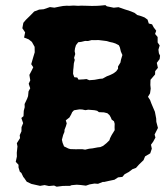

<svg xmlns="http://www.w3.org/2000/svg" viewBox="-20 -700 639 732"><path d="M196 11.8 186.2 7.4 166.6 9.2 150 5.6 132.8 8.6 121.2 6 99.8 1.2 82 -7.2 71.4 -22.6 69.2 -24.6 61.4 -40.8 55.6 -45.4 50.6 -61.6V-71.8L40 -83L44.4 -103.2L44 -117.6L46.6 -141.8L44.2 -154L56.4 -173.4L55.2 -184.6L61.8 -199.4L62 -215.2L68.2 -230.4L61.4 -250.2L69.6 -257L70.6 -277.4L74.2 -291.4L73.8 -303.4L83.4 -323.6L87 -333.4L88.8 -351.8L95.2 -363.4L89.4 -380.8L95.4 -393.6L92 -414.4L100.8 -431.2L106.8 -443.6L99 -455.4L106.6 -481.4L112.4 -500.6L112 -521.4L101.6 -540.2L89.6 -549.8L71.8 -556.8L75.8 -576.6L65.2 -592.4L69 -613L78.6 -624.4L96 -641.4L110.4 -656.2L129.2 -663.4L146.4 -664.8L170.4 -673L187.4 -670.8L206 -674.6L220.4 -677.2L234.2 -678.2L243.6 -677.8L260.2 -678.8L278.8 -677.8L288.4 -678.4L302.4 -678.2L330.4 -677.4L350 -677.8L360.6 -678.4L381.8 -680.4L387.4 -676L413.6 -670.6L431.8 -672.6L456 -664.2L463.6 -661.8L479.4 -656.6L492.8 -651L503.2 -642.8L513.6 -640L531 -633.6L542.6 -625.2L547.2 -610.4L559.8 -607.2L565.8 -595.8L575.6 -582.8L571.2 -570.6L581 -558.8V-538.2L588.8 -526.6L584 -510.8L585.8 -497L590.2 -487.6L588.6 -474.8L577.8 -460.4L582 -441.4L571.6 -428.8L571.2 -416.2L553.8 -395.8L553.2 -376L554.6 -362.2L552 -344L544.2 -331L552.2 -318.6L557.2 -305.2L565.8 -285L570.6 -273.8L575.4 -248.6L576 -235.6L582.2 -212.2L569.4 -187.2L572.6 -175.6L564 -159.8L555.6 -148.2L558.8 -133.2L552.8 -115.4L533.2 -103.8L527.2 -89.4L510.2 -73L498.4 -59.8L485.4 -55.2L471.2 -44.4L455.4 -36L446.6 -25.6L430.2 -23.8L416.4 -14.8L395.4 -10.4L377.6 -6.4H371.8L353.6 0.8L340.2 -0.2L321.8 3L307.6 7.8L288.4 5.4L272.6 4.2L252.8 6L246.8 8.6L220.2 8.8ZM304.6 -129.4 319.8 -133 332.8 -134.4 353 -138.2 362.4 -139.2 373 -143.8 386 -154.2 397 -165 399.8 -173.6 405.6 -185 417.2 -203.8 416.8 -215.2 417.2 -228 414.6 -237.6 405.8 -244 402.6 -252 397.4 -261.2 389.2 -268.4 376.2 -271.6 357.2 -272.4 350.4 -277.6 340.4 -279.8 316.4 -281.8 305.4 -280 293.2 -282.6 282.4 -283 262 -279.6 255.2 -272.4 251.4 -264 244.8 -252.2 230.8 -241.2 234.4 -229.6 231.4 -219.2 226 -205.2 225.6 -197 220.8 -185.4 216 -167.2 218.6 -155.8 224.2 -141.8 230.6 -138.8 240.2 -134 248.2 -131.6 267.4 -131 293.8 -131.2ZM320.4 -394.2 340.8 -395.8 359.8 -399.4 371.4 -400.4 387.4 -409.2 401.2 -414.6 411.8 -419.8 423 -428 430 -437.8V-446.6L439.2 -461.6L441.2 -472.2L446.6 -490.2L440.8 -503.6L437 -519.4L433.2 -527.4L420.6 -534L410 -537.6L399.2 -539.8L387.2 -543.4L371.6 -545.4L356.4 -547.2L336.6 -547L329.6 -547.2L315.4 -543.6L304.6 -544L289.8 -540.4L278.2 -539L269.6 -527.8L266 -515.8L264.6 -505.2L266.8 -494L262.4 -479.2L265 -471.6L261.6 -458.6L260.2 -441.8L259.2 -433.2L258.6 -418.4L263.2 -405.6L274.6 -404.4L279.2 -396.4L298.2 -397.4L309.8 -398.6Z"/></svg>

Font: Winky Rough
Style: Italic
Weight: 400
Italic angle: -8.97852°
Designer: Simon Atzbach
Foundry: typofactur
Version: Version 1.206